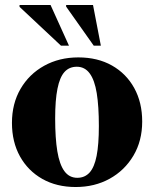

<svg xmlns="http://www.w3.org/2000/svg" viewBox="-20 -738 619 771"><path d="M290.5 -24Q320.5 -24 339.8 -45.2Q359 -66.5 368 -112.2Q377 -158 377 -232Q377 -311 368.5 -363.8Q360 -416.5 340.2 -443.2Q320.5 -470 288.5 -470Q258 -470 239 -449Q220 -428 210.8 -382Q201.5 -336 201.5 -262.5Q201.5 -183.5 210.2 -130.5Q219 -77.5 238.5 -50.8Q258 -24 290.5 -24ZM284 13Q207.5 13 150 -19.5Q92.5 -52 60.2 -110Q28 -168 28 -244.5Q28 -322 62.5 -381.2Q97 -440.5 157.5 -474Q218 -507.5 294.5 -507.5Q372 -507.5 429.5 -475Q487 -442.5 519 -384.5Q551 -326.5 551 -250Q551 -172.5 515.8 -113Q480.5 -53.5 420.2 -20.2Q360 13 284 13ZM257 -554.5H225L58.5 -710.5V-718H183ZM385 -554.5H356.5L245.5 -711.5V-718H353.5Z"/></svg>

Font: Newsreader 60pt
Style: Bold
Weight: 700
Designer: Hugues Gentile
Foundry: Production Type
Version: Version 1.003